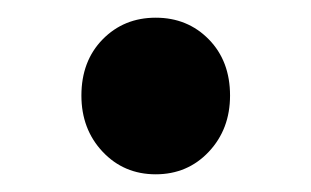

<svg xmlns="http://www.w3.org/2000/svg" viewBox="-20 -183 351 217"><path d="M156 14Q120 14 96 -11.5Q72 -37 72 -75Q72 -114 96 -138.5Q120 -163 156 -163Q192 -163 216 -138.5Q240 -114 240 -75Q240 -37 216 -11.5Q192 14 156 14Z"/></svg>

Font: Noto Sans TC Thin SemiBold
Style: Regular
Weight: 600
Version: Version 2.004-H2;hotconv 1.0.118;makeotfexe 2.5.65603